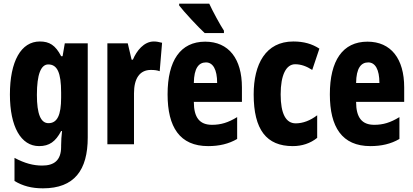

<svg xmlns="http://www.w3.org/2000/svg" viewBox="-20 -786 2252 1046"><path d="M197 -560C95 -560 34 -453 34 -271C34 -96 94 10 193 10C249 10 283 -15 313 -72H318C315 -49 313 -16 313 6V14C313 89 273 116 210 116C162 116 115 104 59 74V200C104 227 152 240 214 240C385 240 458 141 458 -37V-550H333L321 -480H313C282 -540 249 -560 197 -560ZM243 -435C292 -435 313 -390 313 -282V-254C313 -159 292 -115 244 -115C202 -115 181 -165 181 -269C181 -381 203 -435 243 -435Z M818 -560C764 -560 724 -509 704 -461H697L676 -550H565V0H710V-278C710 -357 740 -405 802 -405C822 -405 837 -403 850 -398L863 -553C844 -558 831 -560 818 -560Z M1120 -766H956V-756C982 -722 1061 -637 1095 -606H1200V-619C1180 -649 1138 -726 1120 -766ZM1098 -559C963 -559 893 -456 893 -272C893 -94 959 10 1114 10C1174 10 1226 -2 1272 -29V-148C1223 -118 1183 -106 1135 -106C1068 -106 1036 -145 1036 -231H1298V-310C1298 -466 1226 -559 1098 -559ZM1102 -446C1140 -446 1163 -408 1163 -334H1036C1037 -415 1063 -446 1102 -446Z M1575 10C1625 10 1671 -5 1708 -35V-158C1670 -129 1630 -114 1591 -114C1537 -114 1509 -167 1509 -272C1509 -378 1539 -436 1588 -436C1620 -436 1650 -425 1681 -405L1720 -521C1680 -547 1635 -560 1578 -560C1427 -560 1362 -436 1362 -272C1362 -79 1432 10 1575 10Z M1982 -559C1847 -559 1777 -456 1777 -272C1777 -94 1843 10 1998 10C2058 10 2110 -2 2156 -29V-148C2107 -118 2067 -106 2019 -106C1952 -106 1920 -145 1920 -231H2182V-310C2182 -466 2110 -559 1982 -559ZM1986 -446C2024 -446 2047 -408 2047 -334H1920C1921 -415 1947 -446 1986 -446Z"/></svg>

Font: Noto Sans Khmer UI ExtraCondensed ExtraBold
Style: Regular
Weight: 800
Width: 2
Designer: Danh Hong and the Monotype Design Team
Foundry: Monotype Imaging Inc.
Version: Version 2.002